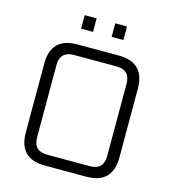

<svg xmlns="http://www.w3.org/2000/svg" viewBox="-123 -956 945 1056"><g transform="rotate(15 349.0 -428.0)"><path d="M82 -149V-541Q82 -690 231 -690H466Q615 -690 615 -541V-149Q615 0 466 0H231Q82 0 82 -149ZM149 -139Q149 -61 228 -61H470Q548 -61 548 -139V-551Q548 -629 470 -629H228Q149 -629 149 -551ZM228 -779V-856H296V-779ZM402 -779V-856H469V-779Z"/></g></svg>

Font: Oxanium ExtraLight Light
Style: Regular
Weight: 300
Version: Version 2.000